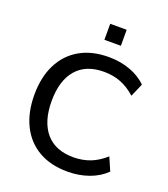

<svg xmlns="http://www.w3.org/2000/svg" viewBox="-161 -1016 998 1139"><g transform="rotate(20 338.0 -446.5)"><path d="M398 9Q291 9 215 -35Q139 -79 98.5 -160.5Q58 -242 58 -353Q58 -464 98.5 -545Q139 -626 215 -670Q291 -714 398 -714Q470 -714 532.5 -691.5Q595 -669 637 -627L601 -544Q555 -585 506.5 -603.5Q458 -622 401 -622Q287 -622 227 -552Q167 -482 167 -353Q167 -224 227 -153.5Q287 -83 401 -83Q458 -83 506.5 -101.5Q555 -120 601 -161L637 -78Q595 -36 532.5 -13.5Q470 9 398 9ZM337 -801V-902H441V-801Z"/></g></svg>

Font: Nunito Sans 12pt SemiBold
Style: Regular
Weight: 600
Designer: Vernon Adams
Foundry: Vernon Adams
Version: Version 3.101;gftools[0.9.27]